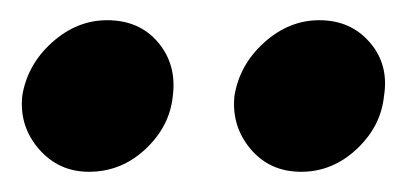

<svg xmlns="http://www.w3.org/2000/svg" viewBox="-20 -739 401 190"><path d="M278 -569Q247 -569 228 -591.5Q209 -614 212 -644Q217 -675 241.5 -697Q266 -719 296 -719Q327 -719 346 -697Q365 -675 360 -644Q357 -614 333 -591.5Q309 -569 278 -569ZM68 -569Q38 -569 18.5 -591.5Q-1 -614 2 -644Q7 -675 31.5 -697Q56 -719 86 -719Q118 -719 136.5 -697Q155 -675 151 -644Q148 -614 124 -591.5Q100 -569 68 -569Z"/></svg>

Font: Inclusive Sans SemiBold
Style: Italic
Weight: 600
Italic angle: -7°
Designer: Olivia King
Foundry: Olivia King
Version: Version 2.004